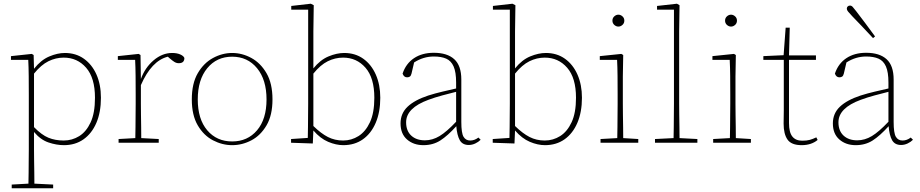

<svg xmlns="http://www.w3.org/2000/svg" viewBox="-20 -768 4949 1033"><path d="M323 -458Q280 -458 240.5 -438.5Q201 -419 163 -372V-84Q204 -42 240.5 -27Q277 -12 323 -12Q368 -12 406 -35.5Q444 -59 467.5 -109.5Q491 -160 491 -242Q491 -349 443.5 -403.5Q396 -458 323 -458ZM324 13Q284 13 241 -1.5Q198 -16 163 -58V35Q163 61 163.5 94Q164 127 164.5 160.5Q165 194 165 220L266 225V245H43V225L133 220Q134 194 134 160.5Q134 127 134.5 94Q135 61 135 35V-255Q135 -308 134.5 -358Q134 -408 132 -446H39V-466L151 -478L161 -472L163 -398Q200 -445 244.5 -464Q289 -483 329 -483Q388 -483 431.5 -452Q475 -421 499 -367Q523 -313 523 -242Q523 -164 498.5 -107Q474 -50 429.5 -18.5Q385 13 324 13Z M618 0V-20L708 -25Q709 -51 709 -84.5Q709 -118 709.5 -151Q710 -184 710 -210V-259Q710 -312 709.5 -360Q709 -408 707 -446H614V-466L726 -478L736 -472L738 -343Q760 -404 806.5 -443.5Q853 -483 906 -483Q932 -483 950 -475Q968 -467 972 -456Q972 -428 942 -428Q929 -428 918 -435Q907 -442 892 -455L883 -463Q795 -441 738 -310V-210Q738 -184 738.5 -150.5Q739 -117 739.5 -84Q740 -51 740 -25L834 -20V0Z M1229 13Q1176 13 1126 -13Q1076 -39 1044 -93.5Q1012 -148 1012 -233Q1012 -319 1044 -374Q1076 -429 1126 -456Q1176 -483 1229 -483Q1283 -483 1332.5 -456Q1382 -429 1414 -374Q1446 -319 1446 -233Q1446 -148 1414 -93.5Q1382 -39 1332.5 -13Q1283 13 1229 13ZM1229 -7Q1312 -7 1363 -67Q1414 -127 1414 -233Q1414 -339 1363 -401Q1312 -463 1229 -463Q1146 -463 1095 -401Q1044 -339 1044 -233Q1044 -127 1095 -67Q1146 -7 1229 -7Z M1546 0V-20L1636 -26Q1637 -52 1637 -85Q1637 -118 1637.5 -151Q1638 -184 1638 -210V-716H1547V-736L1652 -748L1668 -740L1666 -598V-400Q1703 -446 1747.5 -464.5Q1792 -483 1832 -483Q1891 -483 1934.5 -452Q1978 -421 2002 -366.5Q2026 -312 2026 -242Q2026 -165 2001.5 -107.5Q1977 -50 1932.5 -18.5Q1888 13 1827 13Q1788 13 1745.5 -5Q1703 -23 1666 -66L1663 4ZM1826 -458Q1783 -458 1743.5 -438.5Q1704 -419 1666 -372V-90Q1707 -50 1744 -31Q1781 -12 1826 -12Q1871 -12 1909 -36Q1947 -60 1970.5 -110.5Q1994 -161 1994 -242Q1994 -349 1946.5 -403.5Q1899 -458 1826 -458Z M2502 12Q2468 12 2453.5 -14Q2439 -40 2435 -89Q2389 -38 2349.5 -12.5Q2310 13 2258 13Q2205 13 2170 -17.5Q2135 -48 2135 -104Q2135 -158 2173 -194Q2211 -230 2284 -254Q2322 -266 2360.5 -275Q2399 -284 2434 -292V-324Q2434 -380 2420.5 -410.5Q2407 -441 2380.5 -452.5Q2354 -464 2314 -464Q2258 -464 2208 -432L2194 -372Q2191 -360 2185 -356Q2179 -352 2170 -352Q2153 -352 2146 -372Q2164 -426 2207.5 -455Q2251 -484 2314 -484Q2386 -484 2424 -449.5Q2462 -415 2462 -340V-112Q2462 -52 2474 -32Q2486 -12 2510 -12Q2533 -12 2554 -28L2566 -16Q2554 -4 2537 4Q2520 12 2502 12ZM2165 -110Q2165 -64 2192.5 -38.5Q2220 -13 2266 -13Q2307 -13 2345 -36Q2383 -59 2434 -113V-274Q2398 -265 2359 -254.5Q2320 -244 2285 -231Q2165 -187 2165 -110Z M2631 0V-20L2721 -26Q2722 -52 2722 -85Q2722 -118 2722.5 -151Q2723 -184 2723 -210V-716H2632V-736L2737 -748L2753 -740L2751 -598V-400Q2788 -446 2832.5 -464.5Q2877 -483 2917 -483Q2976 -483 3019.5 -452Q3063 -421 3087 -366.5Q3111 -312 3111 -242Q3111 -165 3086.5 -107.5Q3062 -50 3017.5 -18.5Q2973 13 2912 13Q2873 13 2830.5 -5Q2788 -23 2751 -66L2748 4ZM2911 -458Q2868 -458 2828.5 -438.5Q2789 -419 2751 -372V-90Q2792 -50 2829 -31Q2866 -12 2911 -12Q2956 -12 2994 -36Q3032 -60 3055.5 -110.5Q3079 -161 3079 -242Q3079 -349 3031.5 -403.5Q2984 -458 2911 -458Z M3211 0V-20L3301 -25Q3302 -51 3302 -84.5Q3302 -118 3302.5 -151Q3303 -184 3303 -210V-259Q3303 -312 3302.5 -360Q3302 -408 3300 -446H3207V-466L3323 -478L3333 -472L3331 -356V-210Q3331 -184 3331.5 -150.5Q3332 -117 3332.5 -84Q3333 -51 3333 -25L3414 -20V0ZM3307 -625Q3295 -625 3285 -634Q3275 -643 3275 -657Q3275 -671 3285 -680Q3295 -689 3307 -689Q3319 -689 3329 -680Q3339 -671 3339 -657Q3339 -643 3329 -634Q3319 -625 3307 -625Z M3504 0V-20L3604 -25Q3605 -51 3605 -84.5Q3605 -118 3605.5 -151Q3606 -184 3606 -210V-716H3515V-736L3622 -748L3636 -740L3634 -598V-210Q3634 -184 3634.5 -150.5Q3635 -117 3635.5 -84Q3636 -51 3636 -25L3732 -20V0Z M3817 0V-20L3907 -25Q3908 -51 3908 -84.5Q3908 -118 3908.5 -151Q3909 -184 3909 -210V-259Q3909 -312 3908.5 -360Q3908 -408 3906 -446H3813V-466L3929 -478L3939 -472L3937 -356V-210Q3937 -184 3937.5 -150.5Q3938 -117 3938.5 -84Q3939 -51 3939 -25L4020 -20V0ZM3913 -625Q3901 -625 3891 -634Q3881 -643 3881 -657Q3881 -671 3891 -680Q3901 -689 3913 -689Q3925 -689 3935 -680Q3945 -671 3945 -657Q3945 -643 3935 -634Q3925 -625 3913 -625Z M4293 13Q4238 13 4217 -17Q4196 -47 4196 -103Q4196 -124 4196.5 -139Q4197 -154 4197 -174V-446H4087V-466L4196 -471L4207 -619H4229L4225 -470H4370V-446H4225V-106Q4225 -56 4243 -33.5Q4261 -11 4296 -11Q4321 -11 4337 -15.5Q4353 -20 4372 -29L4379 -15Q4345 13 4293 13Z M4828 12Q4794 12 4779.5 -14Q4765 -40 4761 -89Q4715 -38 4675.5 -12.5Q4636 13 4584 13Q4531 13 4496 -17.5Q4461 -48 4461 -104Q4461 -158 4499 -194Q4537 -230 4610 -254Q4648 -266 4686.5 -275Q4725 -284 4760 -292V-324Q4760 -380 4746.5 -410.5Q4733 -441 4706.5 -452.5Q4680 -464 4640 -464Q4584 -464 4534 -432L4520 -372Q4517 -360 4511 -356Q4505 -352 4496 -352Q4479 -352 4472 -372Q4490 -426 4533.5 -455Q4577 -484 4640 -484Q4712 -484 4750 -449.5Q4788 -415 4788 -340V-112Q4788 -52 4800 -32Q4812 -12 4836 -12Q4859 -12 4880 -28L4892 -16Q4880 -4 4863 4Q4846 12 4828 12ZM4491 -110Q4491 -64 4518.5 -38.5Q4546 -13 4592 -13Q4633 -13 4671 -36Q4709 -59 4760 -113V-274Q4724 -265 4685 -254.5Q4646 -244 4611 -231Q4491 -187 4491 -110ZM4688 -572 4677 -563Q4646 -596 4616.5 -627.5Q4587 -659 4565 -681Q4550 -697 4543 -705.5Q4536 -714 4536 -721Q4536 -729 4541 -733.5Q4546 -738 4553 -738Q4561 -738 4567.5 -731Q4574 -724 4587 -707Q4608 -680 4634.5 -644.5Q4661 -609 4688 -572Z"/></svg>

Font: Source Serif 4 ExtraLight
Style: Regular
Weight: 200
Designer: Frank Grießhammer
Foundry: Adobe
Version: Version 4.005;hotconv 1.1.0;makeotfexe 2.6.0